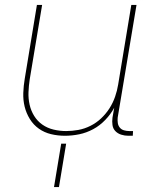

<svg xmlns="http://www.w3.org/2000/svg" viewBox="-20 -540 640 775"><path d="M242 8Q213 8 186 1.5Q159 -5 137 -20.5Q115 -36 100.5 -59.5Q86 -83 79.5 -109.5Q73 -136 74 -165Q75 -194 80 -223L129 -520H150L100 -220Q96 -194 95 -168Q94 -142 99.5 -117.5Q105 -93 118 -72Q131 -51 151 -37Q171 -23 196 -17Q221 -11 247 -11Q271 -11 296 -15.5Q321 -20 345 -32Q369 -44 388.5 -62.5Q408 -81 422 -103Q436 -125 444.5 -149.5Q453 -174 457 -199L510 -520H531L455 -65Q454 -54 455.5 -43.5Q457 -33 463.5 -25Q470 -17 480.5 -14Q491 -11 502 -11H517L516 8H498Q483 8 469 3.5Q455 -1 445.5 -11Q436 -21 434 -35.5Q432 -50 434 -65L441 -105Q427 -79 405 -56Q383 -33 356 -18.5Q329 -4 300 2Q271 8 242 8ZM198 215 227 40H247L218 215Z"/></svg>

Font: Iosevka Thin Extended
Style: Italic
Weight: 100
Width: 7
Italic angle: -9°
Monospace: yes
Designer: Belleve Invis
Foundry: Belleve Invis
Version: Version 32.5.0; ttfautohint (v1.8.4)